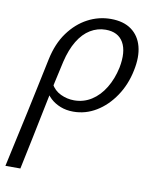

<svg xmlns="http://www.w3.org/2000/svg" viewBox="-116 -482 682 834"><g transform="rotate(10 225.5 -65.0)"><path d="M-35 289Q-21 225 -8 165Q5 105 18 46Q31 -13 43.5 -74Q56 -135 70 -200Q85 -271 120.5 -319.5Q156 -368 204 -393.5Q252 -419 306 -419Q362 -419 397 -393.5Q432 -368 444 -322.5Q456 -277 443 -216Q430 -152 396 -101.5Q362 -51 315 -22.5Q268 6 214 6Q183 6 157.5 -4Q132 -14 113.5 -31Q95 -48 86 -70L106 -98Q121 -70 149.5 -56.5Q178 -43 209 -43Q251 -43 285.5 -65Q320 -87 344 -126.5Q368 -166 379 -217Q393 -289 370 -329Q347 -369 292 -369Q256 -369 224.5 -350Q193 -331 170 -293Q147 -255 134 -200Q122 -147 113.5 -108Q105 -69 97.5 -33Q90 3 81.5 45Q73 87 61 145.5Q49 204 31 289Z"/></g></svg>

Font: Ysabeau Infant
Style: Italic
Weight: 400
Italic angle: -12°
Designer: Christian Thalmann (Catharsis Fonts)
Version: Version 2.001;gftools[0.9.30]; featfreeze: ss01,ss02,lnum